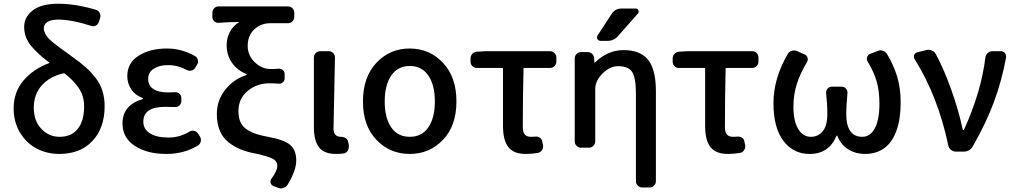

<svg xmlns="http://www.w3.org/2000/svg" viewBox="-20 -830 5554 1051"><path d="M305.7 -81.1Q371.1 -81.1 405.8 -124.5Q440.4 -168 440.4 -247.1Q440.4 -303.7 412.6 -345.7Q384.8 -387.7 334 -427.7Q331.1 -429.7 327.1 -428.7Q250 -410.2 207.5 -361.3Q165 -312.5 165 -240.2Q165 -168 206.5 -124.5Q248 -81.1 305.7 -81.1ZM504.9 -776.4Q518.6 -772.5 525.4 -759.8Q532.2 -747.1 528.3 -732.4L521.5 -710Q516.6 -696.3 504.4 -689.9Q492.2 -683.6 478.5 -688.5Q372.1 -722.7 297.9 -722.7Q258.8 -722.7 239.3 -709.5Q219.7 -696.3 219.7 -674.8Q219.7 -662.1 226.6 -648.4Q233.4 -634.8 241.7 -624.5Q250 -614.3 269 -598.6Q288.1 -583 300.8 -573.7Q313.5 -564.5 340.8 -544.9Q368.2 -525.4 381.8 -514.6Q422.9 -485.4 450.2 -460.9Q477.5 -436.5 502.9 -404.3Q528.3 -372.1 540.5 -333Q552.7 -293.9 552.7 -248Q552.7 -129.9 486.3 -58.6Q419.9 12.7 303.7 12.7Q238.3 12.7 182.1 -16.1Q126 -44.9 90.3 -103Q54.7 -161.1 54.7 -237.3Q54.7 -326.2 108.9 -389.6Q163.1 -453.1 249 -484.4Q250 -485.4 250.5 -486.3Q251 -487.3 249 -488.3Q184.6 -536.1 148.4 -581.1Q112.3 -626 112.3 -682.6Q112.3 -737.3 159.7 -773.4Q207 -809.6 298.8 -809.6Q393.6 -809.6 504.9 -776.4Z M890.6 12.7Q785.2 12.7 717.8 -31.7Q650.4 -76.2 650.4 -153.3Q650.4 -207 680.2 -240.2Q710 -273.4 759.8 -287.1Q762.7 -288.1 762.7 -290.5Q762.7 -293 759.8 -293.9Q719.7 -308.6 698.2 -341.3Q676.8 -374 676.8 -413.1Q676.8 -486.3 739.3 -525.4Q801.8 -564.5 894.5 -564.5Q973.6 -564.5 1046.9 -523.4Q1059.6 -516.6 1063 -502Q1066.4 -487.3 1058.6 -475.6L1048.8 -459Q1042 -447.3 1028.3 -443.8Q1014.6 -440.4 1002 -447.3Q953.1 -473.6 899.4 -473.6Q851.6 -473.6 821.3 -453.6Q791 -433.6 791 -398.4Q791 -363.3 817.9 -343.8Q844.7 -324.2 900.4 -324.2Q916 -324.2 938.5 -325.2Q952.1 -326.2 962.4 -316.9Q972.7 -307.6 972.7 -293V-276.4Q972.7 -262.7 962.4 -252.9Q952.1 -243.2 937.5 -244.1Q909.2 -245.1 883.8 -245.1Q764.6 -245.1 764.6 -164.1Q764.6 -123 800.8 -100.1Q836.9 -77.1 902.3 -77.1Q963.9 -77.1 1016.6 -109.4Q1028.3 -116.2 1042 -113.8Q1055.7 -111.3 1063.5 -99.6L1074.2 -83Q1080.1 -74.2 1080.1 -63.5Q1080.1 -60.5 1079.1 -56.6Q1076.2 -42 1064.5 -34.2Q988.3 12.7 890.6 12.7Z M1554.7 180.7Q1546.9 194.3 1531.2 198.2Q1525.4 201.2 1518.6 201.2Q1510.7 201.2 1502.9 198.2L1476.6 188.5Q1464.8 183.6 1461.4 171.4Q1458 159.2 1465.8 148.4Q1498 105.5 1498 77.1Q1498 52.7 1474.1 39.6Q1450.2 26.4 1378.9 10.7Q1332 2 1296.4 -12.7Q1260.7 -27.3 1230 -51.8Q1199.2 -76.2 1183.1 -115.2Q1167 -154.3 1167 -206.1Q1167 -281.2 1213.4 -339.4Q1259.8 -397.5 1328.1 -418.9Q1330.1 -419.9 1330.1 -421.9Q1330.1 -423.8 1328.1 -424.8Q1278.3 -445.3 1249.5 -486.8Q1220.7 -528.3 1220.7 -583Q1220.7 -622.1 1238.3 -655.3Q1255.9 -688.5 1288.1 -708Q1289.1 -708 1289.1 -709Q1289.1 -710 1288.1 -710Q1226.6 -709 1176.8 -705.1Q1163.1 -704.1 1152.8 -713.9Q1142.6 -723.6 1142.6 -737.3V-760.7Q1142.6 -774.4 1152.3 -784.7Q1162.1 -794.9 1176.8 -794.9H1556.6Q1571.3 -794.9 1581.1 -784.7Q1590.8 -774.4 1590.8 -760.7V-737.3Q1590.8 -723.6 1581.1 -713.4Q1571.3 -703.1 1556.6 -703.1H1461.9Q1408.2 -703.1 1372.1 -669.4Q1335.9 -635.7 1335.9 -579.1Q1335.9 -526.4 1374.5 -489.3Q1413.1 -452.1 1461.9 -452.1Q1488.3 -452.1 1503.9 -454.1Q1517.6 -455.1 1527.8 -446.8Q1538.1 -438.5 1538.1 -424.8V-400.4Q1538.1 -387.7 1527.8 -378.9Q1517.6 -370.1 1503.9 -372.1Q1484.4 -374 1455.1 -374Q1385.7 -374 1335.4 -332Q1285.2 -290 1285.2 -221.7Q1285.2 -186.5 1296.4 -161.6Q1307.6 -136.7 1331.5 -121.1Q1355.5 -105.5 1382.3 -96.7Q1409.2 -87.9 1451.2 -80.1Q1536.1 -64.5 1568.8 -36.6Q1601.6 -8.8 1601.6 48.8Q1601.6 103.5 1554.7 180.7Z M1819.3 12.7Q1753.9 12.7 1726.1 -23.9Q1698.2 -60.5 1698.2 -132.8V-515.6Q1698.2 -529.3 1708.5 -539.6Q1718.8 -549.8 1733.4 -549.8H1779.3Q1793.9 -549.8 1803.7 -539.6Q1813.5 -529.3 1813.5 -515.6Q1805.7 -166 1805.7 -126Q1805.7 -81.1 1846.7 -81.1Q1861.3 -81.1 1872.6 -73.7Q1883.8 -66.4 1885.7 -53.7L1889.6 -35.2Q1889.6 -31.2 1889.6 -27.3Q1889.6 -16.6 1884.8 -6.8Q1877 6.8 1862.3 9.8Q1843.8 12.7 1819.3 12.7Z M2222.7 12.7Q2114.3 12.7 2040.5 -64.5Q1966.8 -141.6 1966.8 -274.4Q1966.8 -408.2 2040.5 -486.3Q2114.3 -564.5 2222.7 -564.5Q2331.1 -564.5 2404.8 -486.3Q2478.5 -408.2 2478.5 -274.4Q2478.5 -141.6 2404.8 -64.5Q2331.1 12.7 2222.7 12.7ZM2360.4 -274.4Q2360.4 -364.3 2324.7 -416.5Q2289.1 -468.8 2223.1 -468.8Q2157.2 -468.8 2121.6 -416.5Q2085.9 -364.3 2085.9 -274.4Q2085.9 -184.6 2121.6 -132.8Q2157.2 -81.1 2223.1 -81.1Q2289.1 -81.1 2324.7 -132.8Q2360.4 -184.6 2360.4 -274.4Z M2858.4 12.7Q2791 12.7 2762.2 -25.4Q2733.4 -63.5 2733.4 -139.6V-453.1Q2733.4 -458 2728.5 -458H2589.8Q2575.2 -458 2565.4 -468.3Q2555.7 -478.5 2555.7 -492.2V-509.8Q2555.7 -524.4 2565.4 -535.2Q2575.2 -545.9 2589.8 -546.9L2635.7 -549.8H2990.2Q3004.9 -549.8 3015.1 -539.6Q3025.4 -529.3 3025.4 -515.6V-492.2Q3025.4 -478.5 3015.1 -468.3Q3004.9 -458 2990.2 -458H2849.6Q2845.7 -458 2845.7 -454.1Q2841.8 -301.8 2841.8 -133.8Q2841.8 -105.5 2853 -93.3Q2864.3 -81.1 2886.7 -81.1Q2897.5 -81.1 2908.2 -82Q2922.9 -84 2934.6 -76.7Q2946.3 -69.3 2948.2 -55.7L2952.1 -36.1Q2955.1 -21.5 2947.3 -8.8Q2939.5 3.9 2924.8 6.8Q2891.6 12.7 2858.4 12.7Z M3328.1 -753.9Q3346.7 -783.2 3381.8 -783.2H3460Q3470.7 -783.2 3474.6 -773.9Q3478.5 -764.6 3472.7 -756.8L3363.3 -632.8Q3340.8 -606.4 3305.7 -606.4H3266.6Q3255.9 -606.4 3250.5 -616.2Q3245.1 -626 3251 -635.7ZM3570.3 -332V162.1Q3570.3 175.8 3560.1 186Q3549.8 196.3 3536.1 196.3H3495.1Q3481.4 196.3 3471.2 186Q3460.9 175.8 3460.9 162.1V-318.4Q3460.9 -406.2 3439.9 -437Q3418.9 -467.8 3363.3 -467.8Q3318.4 -467.8 3278.3 -427.7Q3238.3 -387.7 3238.3 -342.8V-56.6Q3238.3 -42 3228 -31.7Q3217.8 -21.5 3204.1 -21.5H3161.1Q3146.5 -21.5 3136.2 -31.7Q3126 -42 3126 -56.6V-509.8Q3126 -524.4 3136.2 -534.7Q3146.5 -544.9 3161.1 -544.9H3196.3Q3210.9 -544.9 3221.7 -534.7Q3232.4 -524.4 3232.4 -510.7L3233.4 -488.3Q3233.4 -487.3 3234.4 -486.8Q3235.4 -486.3 3236.3 -487.3Q3305.7 -555.7 3393.6 -555.7Q3485.4 -555.7 3527.8 -502.4Q3570.3 -449.2 3570.3 -332Z M3964.8 12.7Q3897.5 12.7 3868.7 -25.4Q3839.8 -63.5 3839.8 -139.6V-453.1Q3839.8 -458 3835 -458H3696.3Q3681.6 -458 3671.9 -468.3Q3662.1 -478.5 3662.1 -492.2V-509.8Q3662.1 -524.4 3671.9 -535.2Q3681.6 -545.9 3696.3 -546.9L3742.2 -549.8H4096.7Q4111.3 -549.8 4121.6 -539.6Q4131.8 -529.3 4131.8 -515.6V-492.2Q4131.8 -478.5 4121.6 -468.3Q4111.3 -458 4096.7 -458H3956.1Q3952.1 -458 3952.1 -454.1Q3948.2 -301.8 3948.2 -133.8Q3948.2 -105.5 3959.5 -93.3Q3970.7 -81.1 3993.2 -81.1Q4003.9 -81.1 4014.6 -82Q4029.3 -84 4041 -76.7Q4052.7 -69.3 4054.7 -55.7L4058.6 -36.1Q4061.5 -21.5 4053.7 -8.8Q4045.9 3.9 4031.2 6.8Q3998 12.7 3964.8 12.7Z M4412.1 12.7Q4322.3 12.7 4268.1 -59.1Q4213.9 -130.9 4213.9 -265.6Q4213.9 -400.4 4292 -534.2Q4299.8 -547.9 4313.5 -551.8Q4320.3 -553.7 4326.2 -553.7Q4334 -553.7 4341.8 -550.8L4383.8 -532.2Q4396.5 -527.3 4400.4 -514.2Q4404.3 -501 4397.5 -490.2Q4360.4 -428.7 4341.8 -370.6Q4323.2 -312.5 4323.2 -244.1Q4323.2 -168 4349.1 -124.5Q4375 -81.1 4418 -81.1Q4459 -81.1 4483.9 -111.8Q4508.8 -142.6 4508.8 -207Q4508.8 -260.7 4502 -320.3Q4501 -334 4510.3 -344.7Q4519.5 -355.5 4533.2 -355.5H4587.9Q4601.6 -355.5 4610.8 -344.7Q4620.1 -334 4619.1 -320.3Q4612.3 -251 4612.3 -207Q4612.3 -81.1 4700.2 -81.1Q4743.2 -81.1 4768.6 -127.4Q4793.9 -173.8 4793.9 -261.7Q4793.9 -331.1 4779.3 -382.8Q4764.6 -434.6 4729.5 -493.2Q4722.7 -503.9 4726.6 -517.1Q4730.5 -530.3 4743.2 -535.2L4784.2 -550.8Q4792 -554.7 4799.8 -554.7Q4805.7 -554.7 4812.5 -551.8Q4827.1 -547.9 4835 -535.2Q4872.1 -473.6 4891.1 -410.6Q4910.2 -347.7 4910.2 -268.6Q4910.2 -176.8 4886.7 -113.3Q4863.3 -49.8 4819.8 -18.6Q4776.4 12.7 4714.8 12.7Q4665 12.7 4624.5 -11.7Q4584 -36.1 4563.5 -85.9Q4563.5 -87.9 4561.5 -87.9Q4559.6 -87.9 4558.6 -85.9Q4517.6 12.7 4412.1 12.7Z M5305.7 -30.3Q5289.1 0 5253.9 0H5212.9Q5197.3 0 5185.5 -9.8Q5173.8 -19.5 5170.9 -34.2Q5114.3 -302.7 4986.3 -506.8Q4982.4 -513.7 4982.4 -519.5Q4982.4 -524.4 4984.4 -529.3Q4989.3 -541 5002 -543.9L5050.8 -555.7Q5056.6 -557.6 5062.5 -557.6Q5071.3 -557.6 5081.1 -553.7Q5094.7 -547.9 5102.5 -534.2Q5147.5 -451.2 5188.5 -335.4Q5229.5 -219.7 5250 -120.1Q5251 -118.2 5253.4 -118.2Q5255.9 -118.2 5256.8 -120.1Q5350.6 -325.2 5374 -515.6Q5376 -530.3 5386.7 -540Q5397.5 -549.8 5412.1 -549.8H5458Q5471.7 -549.8 5480.5 -540Q5487.3 -531.2 5487.3 -521.5Q5487.3 -518.6 5487.3 -515.6Q5463.9 -388.7 5421.4 -273.4Q5378.9 -158.2 5305.7 -30.3Z"/></svg>

Font: Gen Jyuu GothicL Medium
Style: Regular
Weight: 500
Designer: [Source Han Sans]
Ryoko NISHIZUKA  (kana & ideographs); Paul D. Hunt (Latin, Greek & Cyrillic); Wenlong ZHANG  (bopomofo
Version: Version 1.002.20150607